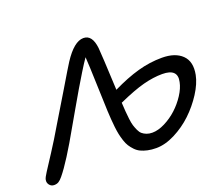

<svg xmlns="http://www.w3.org/2000/svg" viewBox="-136 -891 1264 1083"><g transform="rotate(-20 495.5 -350.0)"><path d="M630.9 12.2Q602.5 12.2 579.3 7.1Q556.2 2 538.8 -6.3Q521.5 -14.6 507.8 -29.1Q494.1 -43.5 484.9 -57.9Q475.6 -72.3 468.5 -94.2Q461.4 -116.2 457.5 -134.8Q453.6 -153.3 450.4 -180.4Q447.3 -207.5 446 -228.3Q444.8 -249 442.9 -279.8Q442.9 -280.3 442.9 -280.8Q441.4 -307.6 437.5 -433.3Q433.6 -559.1 430.2 -606Q411.6 -579.6 383.1 -533.2Q354.5 -486.8 334 -451.7Q313.5 -416.5 275.1 -350.1Q236.8 -283.7 225.1 -263.2Q126 -86.9 69.8 -19Q56.2 -2.4 44.9 4.4Q33.7 11.2 18.1 11.2Q0.5 11.2 -10.3 -2.7Q-21 -16.6 -17.1 -34.2Q-15.1 -45.4 3.2 -73.7Q21.5 -102.1 63.5 -166.7Q105.5 -231.4 146 -300.8Q189.9 -372.1 253.9 -479.7Q317.9 -587.4 335 -613.8Q398.9 -711.9 455.1 -711.9Q507.8 -711.9 517.1 -629.9Q520.5 -597.7 530.8 -374Q615.7 -415.5 688 -435.8Q760.3 -456.1 833 -456.1Q912.6 -456.1 953.6 -416Q994.6 -376 980 -299.8Q970.2 -250.5 934.6 -194.8Q898.9 -139.2 850.8 -93.5Q802.7 -47.9 743.4 -17.8Q684.1 12.2 630.9 12.2ZM803.2 -369.1Q750.5 -369.1 689.7 -353.3Q628.9 -337.4 534.2 -294.9Q536.1 -261.7 537.6 -241.5Q539.1 -221.2 542.2 -195.3Q545.4 -169.4 550 -154.3Q554.7 -139.2 562.3 -122.6Q569.8 -106 580.3 -97.2Q590.8 -88.4 605.5 -82.8Q620.1 -77.1 639.2 -77.1Q674.8 -77.1 715.6 -97.7Q756.3 -118.2 790 -149.2Q823.7 -180.2 848.9 -219Q874 -257.8 880.9 -293Q897.9 -369.1 803.2 -369.1Z"/></g></svg>

Font: Shantell Sans Normal
Style: Italic
Weight: 400
Italic angle: -11.31°
Designer: Stephen Nixon, Anya Danilova, Shantell Martin
Foundry: Arrow Type
Version: Version 1.006;[559af2be0]